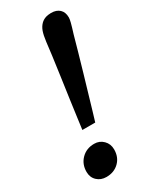

<svg xmlns="http://www.w3.org/2000/svg" viewBox="-194 -780 672 840"><g transform="rotate(-30 142.0 -359.5)"><path d="M154 -219H89Q91 -232 96 -271.5Q101 -311 108.5 -363Q116 -415 123.5 -469Q131 -523 137 -567Q143 -611 145 -632Q149 -664 155.5 -682Q162 -700 174 -712Q193 -731 226 -731Q253 -731 268.5 -716.5Q284 -702 284 -675Q284 -667 280 -651Q276 -635 265 -600Q256 -567 243.5 -523.5Q231 -480 217.5 -433.5Q204 -387 191 -343.5Q178 -300 168.5 -267Q159 -234 154 -219ZM13 -51Q13 -90 38.5 -115.5Q64 -141 103 -141Q130 -141 148.5 -122.5Q167 -104 167 -76Q167 -37 142 -12.5Q117 12 78 12Q50 12 31.5 -5.5Q13 -23 13 -51Z"/></g></svg>

Font: Wix Madefor Text SemiBold
Style: Italic
Weight: 600
Italic angle: -12°
Designer: Dalton Maag Ltd
Foundry: Dalton Maag Ltd
Version: Version 3.100